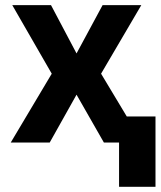

<svg xmlns="http://www.w3.org/2000/svg" viewBox="-20 -550 620 741"><path d="M275.4 -343.8 376 -530.3H525.4L370.1 -265.6L469.2 -100.6H580.1V170.9H439.5V0H380.9L275.4 -184.6L171.9 0H21.5L179.7 -265.6L27.3 -530.3H176.8Z"/></svg>

Font: Pretendard GOV
Style: Bold
Weight: 700
Designer: Base glyphs from Inter by Rasmus Andersson; Hangeul glyphs from Noto Sans CJK(Source Han Sans) by Jang Soo-young and Kan
Foundry: Kil Hyung-jin
Version: Version 1.309